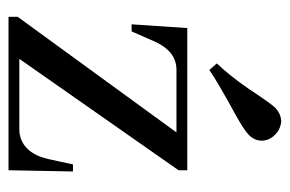

<svg xmlns="http://www.w3.org/2000/svg" viewBox="-135 -546 681 451"><g transform="rotate(90 205.5 -320.5)"><path d="M118.2 -25.4 379.9 -399.4V-419.9H45.9L37.1 -289.1H53.7L79.1 -346.7Q101.6 -393.6 142.6 -394.5H291L19.5 -21.5V0H379.9L382.8 -151.4H366.2L353.5 -92.8Q339.8 -35.2 295.9 -26.4Q289.1 -25.4 283.2 -25.4ZM295.9 -563.5Q309.6 -576.2 310.5 -593.8Q310.5 -619.1 285.2 -634.8Q273.4 -640.6 263.7 -640.6Q248 -639.6 234.4 -627.9Q225.6 -620.1 187.5 -562.5Q156.2 -517.6 128.9 -489.3L144.5 -471.7Q168.9 -489.3 252.9 -535.2Q284.2 -552.7 295.9 -563.5Z"/></g></svg>

Font: Abhaya Libre Medium
Style: Regular
Weight: 500
Designer: Pushpananda Ekanayake, Sol Matas, Pathum Egodawatta
Foundry: Mooniak
Version: Version 1.050 ; ttfautohint (v1.6)